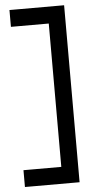

<svg xmlns="http://www.w3.org/2000/svg" viewBox="-58 -732 436 910"><g transform="rotate(-5 160.0 -277.0)"><path d="M63 -618H23V-698H63H243H283V-658V104V144H243H63H23V64H63H203V-618Z"/></g></svg>

Font: Nordica Plus
Style: NordicaClassicLtExt
Weight: 300
Version: Version 1.01